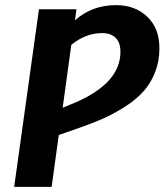

<svg xmlns="http://www.w3.org/2000/svg" viewBox="-20 -728 641 748"><path d="M432.1 -708Q506.3 -708 553.7 -662.8Q601.1 -617.7 601.1 -540Q601.1 -490.2 584.7 -448Q568.4 -405.8 541.5 -374.8Q514.6 -343.8 473.1 -316.4Q431.6 -289.1 389.6 -269.8Q347.7 -250.5 292 -231L209 -202.1L181.2 0H35.2L131.8 -691.9H277.8L272 -648.9Q338.4 -708 432.1 -708ZM276.9 -330.1Q449.2 -405.8 449.2 -525.9Q449.2 -562.5 430.4 -580.8Q411.6 -599.1 377.9 -599.1Q314 -599.1 257.8 -553.2L224.1 -308.1Z"/></svg>

Font: FiraGO SemiBold
Style: Italic
Weight: 600
Italic angle: -8°
Designer: bBox Type GmbH
Foundry: bBox Type GmbH
Version: Version 1.001;PS 001.001;hotconv 1.0.88;makeotf.lib2.5.64775